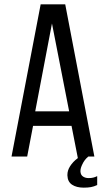

<svg xmlns="http://www.w3.org/2000/svg" viewBox="-20 -720 494 883"><path d="M386 0H414L280 -700H167L33 0H105L132 -141H309L338 7C322.7 18.3 310.7 31 302 45C294 57.7 290 70.7 290 84V87C290.7 106.3 297.8 120.5 311.5 129.5C325.2 138.5 343 143 365 143C377.7 143 388.7 142.2 398 140.5C407.3 138.8 417 135.7 427 131V90C421.7 92.7 416 94.8 410 96.5C404 98.2 396.3 99 387 99C377.7 99 369.3 96.7 362 92C354.7 87.3 350.7 79.7 350 69V66C350 57.3 353 47 359 35C365 21.7 374 10 386 0ZM142 -208 219 -612 298 -208Z"/></svg>

Font: Bebas Neue Regular two
Style: Regular2
Weight: 400
Designer: Ryoichi Tsunekawa & LGV (GE)
Foundry: Free Software Foundation, Inc.
Version: Version 1.003 August 13, 2016